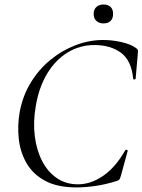

<svg xmlns="http://www.w3.org/2000/svg" viewBox="-20 -812 627 845"><path d="M316.8 12.8Q231.8 12.8 177.8 -16.7Q123.8 -46.2 96.2 -95Q68.6 -143.8 62.5 -202Q56.4 -260.2 66.4 -317.8Q79.6 -390 115.3 -448.4Q151 -506.8 202.2 -548.7Q253.4 -590.6 313.2 -613.3Q373 -636 433.6 -636Q474.6 -636 515.1 -626.7Q555.6 -617.4 578.6 -600.6Q585.6 -595.8 586.6 -591.8Q587.6 -587.8 586.6 -576.8L577 -466Q576.2 -462.2 571.2 -462.2Q566.2 -462.2 566 -466Q558.6 -545.6 512.5 -579.7Q466.4 -613.8 395.8 -613.8Q330.8 -613.8 277.1 -580.7Q223.4 -547.6 187.3 -487.5Q151.2 -427.4 137.6 -346Q125.2 -274.8 133.2 -212.2Q141.2 -149.6 166 -102.2Q190.8 -54.8 230.7 -27.8Q270.6 -0.8 322.8 -0.8Q379.2 -0.8 433.6 -37.8Q488 -74.8 531.6 -151.2Q533.8 -154.4 538.7 -152.3Q543.6 -150.2 541.8 -147.4L512.4 -39.6Q508.6 -26.8 506 -22.7Q503.4 -18.6 494.4 -15.8Q446.8 -0.4 400.9 6.2Q355 12.8 316.8 12.8ZM435.6 -709Q416.1 -709 404.1 -720.1Q392.2 -731.1 392.2 -751Q392.2 -770.4 404.1 -781.3Q416.1 -792.2 435.6 -792.2Q456 -792.2 466.9 -781.3Q477.8 -770.4 477.8 -751Q477.8 -731.1 466.9 -720.1Q456 -709 435.6 -709Z"/></svg>

Font: Cormorant Light
Style: Italic
Weight: 300
Italic angle: -10°
Designer: Christian Thalmann (Catharsis Fonts)
Foundry: Catharsis Fonts
Version: Version 4.000